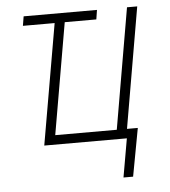

<svg xmlns="http://www.w3.org/2000/svg" viewBox="-50 -574 688 777"><g transform="rotate(-5 293.5 -185.5)"><path d="M197.3 -490.2 112.3 0H447.8L420.4 156.7H459.5L495.6 -38.1H451.7L536.1 -528.3H494.6L410.2 -38.1H160.2L238.3 -490.2H366.7L372.6 -528.3H74.7L68.4 -490.2Z"/></g></svg>

Font: Roboto Mono ExtraLight
Style: Italic
Weight: 250
Italic angle: -10°
Monospace: yes
Designer: Google
Version: Version 3.000